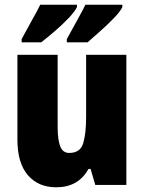

<svg xmlns="http://www.w3.org/2000/svg" viewBox="-20 -786 611 816"><path d="M517 -553V0H385L365 -68H356Q313 10 219 10Q143 10 98.5 -41.5Q54 -93 54 -193V-553H225V-248Q225 -192 236 -164Q247 -136 274 -136Q321 -136 333.5 -177Q346 -218 346 -289V-553ZM500 -756Q491 -737 464.5 -709.5Q438 -682 406.5 -654Q375 -626 352 -606H264V-620Q289 -666 310.5 -704.5Q332 -743 343 -766H500ZM307 -756Q298 -737 272 -709.5Q246 -682 214 -654.5Q182 -627 155 -606H72V-620Q97 -667 118.5 -705Q140 -743 151 -766H307Z"/></svg>

Font: Noto Sans Thai Cond Blk
Style: Regular
Weight: 900
Width: 3
Designer: Monotype Design Team
Foundry: Monotype Imaging Inc.
Version: Version 2.002; ttfautohint (v1.8.4.7-5d5b)